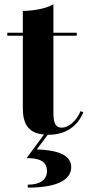

<svg xmlns="http://www.w3.org/2000/svg" viewBox="-20 -610 409 879"><path d="M195 174C195 210.5 166 235.5 107 235.5V249C258 249 306 205 306 155C306 99 242.5 77 148.5 74L198.5 7C199.5 7 201 7 202.5 7C284 7 336.5 -35 361.5 -96L349 -101.5C329 -54.5 293 -25.5 262.5 -25.5C235 -25.5 224.5 -44.5 224.5 -94.5V-446.5H331.5V-460H224.5V-590C189.5 -570 129.5 -560 84.5 -560V-460H13.5V-446.5H84.5V-116C84.5 -51.5 102.5 -1 181.5 6L101.5 114C151.5 114 195 123 195 174Z"/></svg>

Font: Bodoni* 16pt
Style: Bold
Weight: 700
Version: Version 2.3